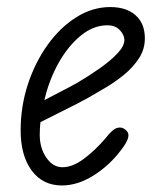

<svg xmlns="http://www.w3.org/2000/svg" viewBox="-20 -530 450 558"><path d="M160 9Q104 9 72 -34.5Q40 -78 40 -151Q40 -221 61.2 -285.5Q82.5 -350 119 -400.5Q155.5 -451 202.2 -480.2Q249 -509.5 300.5 -509.5Q347.5 -509.5 374.2 -485.5Q401 -461.5 401 -418.5Q401 -387 384 -360.8Q367 -334.5 341 -313.2Q315 -292 287.2 -275.5Q259.5 -259 237.5 -246.5Q208 -230 166.8 -209.8Q125.5 -189.5 97.5 -175Q96.5 -166 96 -156.8Q95.5 -147.5 95.5 -138Q95.5 -100 114.5 -72Q133.5 -44 161.5 -44Q191 -44 223.8 -68.5Q256.5 -93 287 -128.5Q306.5 -154 319.8 -158Q333 -162 342.5 -154.5Q349.5 -150 352.2 -143.2Q355 -136.5 350.8 -124.8Q346.5 -113 331.5 -93.5Q298 -49 251.8 -20Q205.5 9 160 9ZM109 -239Q130.5 -250.5 156 -263.5Q181.5 -276.5 204 -289Q239.5 -310 271 -332.2Q302.5 -354.5 322 -375.5Q341.5 -396.5 341.5 -414Q341.5 -428 328.5 -442.2Q315.5 -456.5 292 -456.5Q251.5 -456.5 214.8 -426.5Q178 -396.5 150.2 -347Q122.5 -297.5 109 -239Z"/></svg>

Font: Edu VIC WA NT Hand Pre
Style: Regular
Weight: 400
Designer: Tina and Corey Anderson, Eben Sorkin, Mirko Velimirovic
Foundry: Google for Education
Version: Version 1.000